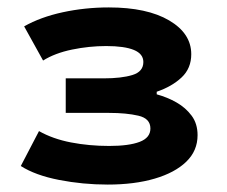

<svg xmlns="http://www.w3.org/2000/svg" viewBox="-20 -730 610 517"><path d="M270 -233Q203 -233 139 -245.5Q75 -258 36 -283L85 -377Q122 -356 171 -346.5Q220 -337 274 -337Q327 -337 356 -348Q385 -359 385 -384Q385 -411 352.5 -418.5Q320 -426 274 -426H157V-519H259Q307 -519 336.5 -528Q366 -537 366 -563Q366 -585 340.5 -595.5Q315 -606 266 -606Q220 -606 174 -596.5Q128 -587 96 -567L45 -659Q89 -684 149 -697Q209 -710 273 -710Q376 -710 435.5 -675Q495 -640 495 -584Q495 -546 469 -521.5Q443 -497 402 -483V-476Q431 -468 455.5 -454Q480 -440 496 -418.5Q512 -397 512 -366Q512 -324 481.5 -294.5Q451 -265 396.5 -249Q342 -233 270 -233Z"/></svg>

Font: Nunito Sans 7pt Expanded ExtraBold
Style: Regular
Weight: 800
Width: 7
Designer: Vernon Adams
Foundry: Vernon Adams
Version: Version 3.101;gftools[0.9.27]